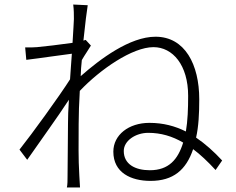

<svg xmlns="http://www.w3.org/2000/svg" viewBox="-20 -801 1040 847"><path d="M358 -625 348 -622C356 -698 363 -755 367 -778L303 -781C306 -758 306 -736 306 -717C306 -706 303 -665 300 -612C244 -604 176 -596 143 -593C126 -592 110 -591 91 -592L96 -537C163 -545 254 -559 297 -564C294 -528 292 -490 289 -451C242 -377 121 -210 66 -141L100 -96C156 -177 234 -284 284 -361C281 -318 280 -282 280 -259C280 -158 278 -120 278 -24C278 -8 278 15 275 26H333L330 -25C325 -111 327 -159 327 -254C327 -297 329 -347 332 -400C422 -495 564 -593 657 -593C742 -593 810 -514 810 -378C810 -321 808 -268 800 -221C752 -245 700 -259 639 -259C548 -259 480 -206 480 -132C480 -39 558 -3 644 -3C744 -3 801 -51 832 -143C863 -120 896 -89 931 -51L960 -93C924 -132 886 -166 845 -194C856 -242 859 -299 859 -363C859 -516 796 -639 666 -639C553 -639 422 -541 336 -465C337 -489 338 -512 341 -536C354 -559 370 -581 381 -600ZM641 -50C577 -50 526 -76 526 -135C526 -180 578 -215 634 -215C690 -215 740 -200 788 -172C765 -97 724 -50 641 -50Z"/></svg>

Font: Spoqa Han Sans Neo Light
Style: Regular
Weight: 300
Designer: [Spoqa Han Sans Neo] Dong-huui Kim ___ Younghwa Kang ___ Yujin Lee ___ [Noto Sans] Ryoko NISHIZUKA ____ (kana & ideograp
Foundry: Spoqa (http://www.spoqa-han-sans.com)
Version: Version 1.100;hotconv 1.0.109;makeotfexe 2.5.65596